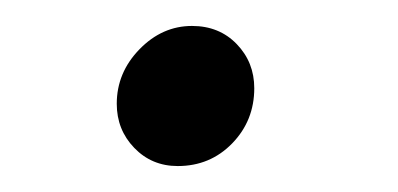

<svg xmlns="http://www.w3.org/2000/svg" viewBox="-20 -395 307 148"><path d="M70 -315Q70 -339 87.5 -357Q105 -375 128 -375Q149 -375 162.5 -361Q176 -347 176 -327Q176 -302 159 -284.5Q142 -267 117 -267Q97 -267 83.5 -281Q70 -295 70 -315Z"/></svg>

Font: Bellota Text Light
Style: Italic
Weight: 300
Italic angle: -7.5°
Designer: Kemie Guaida
Foundry: Kemie Guaida
Version: Version 4.001